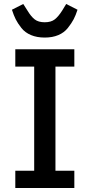

<svg xmlns="http://www.w3.org/2000/svg" viewBox="-20 -946 451 966"><path d="M40 -897 97 -926 118 -893Q136 -863 154.5 -848.5Q173 -834 205 -834Q237 -834 255.5 -848.5Q274 -863 293 -893L313 -926L370 -897Q361 -869 350.5 -849Q340 -829 321.5 -805.5Q303 -782 273.5 -769.5Q244 -757 205 -757Q166 -757 136 -769.5Q106 -782 87.5 -805.5Q69 -829 59 -849Q49 -869 40 -897ZM57 0V-87H152V-611H57V-698H354V-611H259V-87H354V0Z"/></svg>

Font: Anuphan Medium
Style: Regular
Weight: 500
Designer: Mike Abbink, Paul van der Laan, Pieter van Rosmalen, Mint Tantisuwanna
Foundry: Bold Monday; Cadson Demak
Version: Version 3.002;hotconv 1.0.109;makeotfexe 2.5.65596